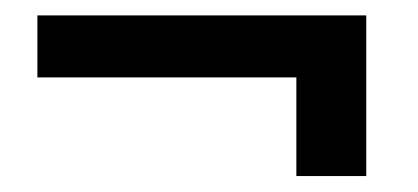

<svg xmlns="http://www.w3.org/2000/svg" viewBox="-20 -411 540 248"><path d="M453.1 -391.1V-183.6H362.8V-311H28.3V-391.1Z"/></svg>

Font: RobotoFlex
Style: Regular
Weight: 400
Designer: Berlow after Robertson
Foundry: Google
Version: Version 2.136